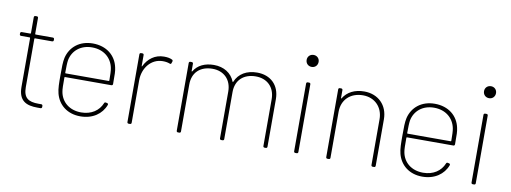

<svg xmlns="http://www.w3.org/2000/svg" viewBox="-58 -1016 3575 1342"><g transform="rotate(10 1729.5 -345.0)"><path d="M243 -28C172 -28 136 -50 136 -127V-470C136 -472 138 -474 140 -474H262C268 -474 272 -478 272 -484V-491C272 -497 268 -501 262 -501H140C138 -501 136 -503 136 -505V-618C136 -624 132 -628 126 -628H116C110 -628 106 -624 106 -618V-505C106 -503 104 -501 102 -501H41C35 -501 31 -497 31 -491V-484C31 -478 35 -474 41 -474H102C104 -474 106 -472 106 -470V-124C106 -23 163 0 241 0H263C269 0 273 -4 273 -10V-18C273 -24 269 -28 263 -28Z M547 -20C464 -20 407 -68 394 -138C390 -156 390 -190 390 -240C390 -243 392 -244 394 -244H723C729 -244 733 -248 733 -255C733 -327 733 -344 727 -371C710 -453 643 -509 545 -509C452 -509 386 -455 367 -376C360 -344 360 -309 360 -252C360 -196 360 -156 369 -122C389 -45 453 8 546 8C633 8 697 -37 722 -104C724 -110 721 -115 715 -116L706 -118C700 -119 696 -117 694 -111C672 -57 620 -20 547 -20ZM545 -481C628 -481 684 -432 698 -363C702 -346 703 -311 703 -274C703 -271 701 -270 699 -270H394C392 -270 390 -271 390 -274C390 -313 391 -346 394 -364C407 -432 463 -481 545 -481Z M1051 -505C987 -505 939 -468 912 -413C911 -409 908 -410 908 -414V-491C908 -497 904 -501 898 -501H888C882 -501 878 -497 878 -491V-10C878 -4 882 0 888 0H898C904 0 908 -4 908 -10V-312C908 -398 965 -472 1048 -472C1069 -472 1084 -469 1097 -464C1103 -461 1108 -462 1110 -469L1114 -481C1116 -486 1114 -492 1109 -494C1095 -501 1078 -505 1051 -505Z M1712 -508C1638 -508 1582 -476 1557 -415C1556 -412 1554 -412 1553 -415C1530 -474 1475 -508 1405 -508C1341 -508 1290 -484 1263 -438C1261 -435 1258 -436 1258 -440V-491C1258 -497 1254 -501 1248 -501H1238C1232 -501 1228 -497 1228 -491V-10C1228 -4 1232 0 1238 0H1248C1254 0 1258 -4 1258 -10V-344C1258 -429 1313 -480 1400 -480C1479 -480 1535 -428 1535 -342V-10C1535 -4 1539 0 1545 0H1555C1561 0 1565 -4 1565 -10V-344C1565 -429 1621 -480 1707 -480C1787 -480 1843 -428 1843 -342V-10C1843 -4 1847 0 1853 0H1862C1868 0 1872 -4 1872 -10V-347C1872 -447 1807 -508 1712 -508Z M2079 -613C2103 -613 2121 -631 2121 -656C2121 -680 2103 -698 2079 -698C2054 -698 2036 -680 2036 -656C2036 -631 2054 -613 2079 -613ZM2071 -1H2081C2087 -1 2091 -5 2091 -11V-492C2091 -498 2087 -502 2081 -502H2071C2065 -502 2061 -498 2061 -492V-11C2061 -5 2065 -1 2071 -1Z M2472 -508C2404 -508 2352 -481 2323 -433C2321 -430 2319 -431 2319 -435V-491C2319 -497 2315 -501 2309 -501H2299C2293 -501 2289 -497 2289 -491V-10C2289 -4 2293 0 2299 0H2309C2315 0 2319 -4 2319 -10V-337C2319 -422 2378 -480 2468 -480C2551 -480 2610 -421 2610 -335V-10C2610 -4 2614 0 2620 0H2630C2636 0 2640 -4 2640 -10V-340C2640 -440 2571 -508 2472 -508Z M2974 -20C2891 -20 2834 -68 2821 -138C2817 -156 2817 -190 2817 -240C2817 -243 2819 -244 2821 -244H3150C3156 -244 3160 -248 3160 -255C3160 -327 3160 -344 3154 -371C3137 -453 3070 -509 2972 -509C2879 -509 2813 -455 2794 -376C2787 -344 2787 -309 2787 -252C2787 -196 2787 -156 2796 -122C2816 -45 2880 8 2973 8C3060 8 3124 -37 3149 -104C3151 -110 3148 -115 3142 -116L3133 -118C3127 -119 3123 -117 3121 -111C3099 -57 3047 -20 2974 -20ZM2972 -481C3055 -481 3111 -432 3125 -363C3129 -346 3130 -311 3130 -274C3130 -271 3128 -270 3126 -270H2821C2819 -270 2817 -271 2817 -274C2817 -313 2818 -346 2821 -364C2834 -432 2890 -481 2972 -481Z M3338 -613C3362 -613 3380 -631 3380 -656C3380 -680 3362 -698 3338 -698C3313 -698 3295 -680 3295 -656C3295 -631 3313 -613 3338 -613ZM3330 -1H3340C3346 -1 3350 -5 3350 -11V-492C3350 -498 3346 -502 3340 -502H3330C3324 -502 3320 -498 3320 -492V-11C3320 -5 3324 -1 3330 -1Z"/></g></svg>

Font: Barlow Thin
Style: Regular
Weight: 250
Designer: Jeremy Tribby
Foundry: Tribby Type
Version: Version 1.422;hotconv 1.0.109;makeotfexe 2.5.65596